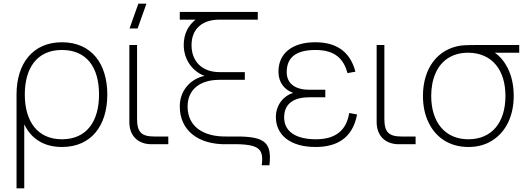

<svg xmlns="http://www.w3.org/2000/svg" viewBox="-20 -785 2866 1045"><path d="M112 240V-108.5C148.5 -32 216.5 15 317 15C476 15 564 -100 564 -271C564 -438 478 -555 317 -555C160 -555 70 -441 70 -271V240ZM317 -27C184 -27 115 -124 115 -271C115 -413 180 -513 317 -513C452 -513 519 -418 519 -271C519 -126 453 -27 317 -27Z M729 -630 777 -765H733L685 -630ZM896 -42H820C749.5 -42 726 -66.5 726 -138V-540H684V-120.5C684 -46.5 730.5 0 804.5 0H896Z M1216 0C1299 -2 1349 2.5 1377 18.5C1406 35 1411 65 1404.5 114.5H1446.5C1454 47 1446.5 5.5 1411 -17C1377 -39 1323 -44 1216 -42C1081 -39.5 1001 -100 1001 -205.5C1001 -298 1069 -350.5 1174 -350.5H1312.5V-392.5H1174C1082.5 -392.5 1022.5 -448.5 1022.5 -539C1022.5 -629.5 1082.5 -678 1174 -678H1383V-720H958.5V-678H1044.5C1009 -650 980 -606 980 -540.5C980 -463.5 1024.5 -398 1093 -372C1015 -355 958.5 -291 958.5 -206C958.5 -76.5 1057 3.5 1216 0Z M1697.5 15C1811.5 15 1899 -31.5 1923.5 -162L1880.5 -170C1866.5 -79.5 1810.5 -27 1699.5 -27C1585.5 -27 1526.5 -72.5 1526.5 -146C1526.5 -227 1587.5 -255.5 1662.5 -255.5H1750.5V-296.5H1662.5C1590 -296.5 1540.5 -328 1540.5 -392C1540.5 -466.5 1583.5 -513 1697.5 -513C1808 -513 1851.5 -460 1871.5 -387L1914.5 -395C1882 -518 1794.5 -555 1695.5 -555C1567.5 -555 1495.5 -492 1495.5 -395C1495.5 -335 1529 -296 1575.5 -279.5C1526 -265 1481.5 -216 1481.5 -148C1481.5 -50.5 1559.5 15 1697.5 15Z M2242 -42H2166C2095.5 -42 2072 -66.5 2072 -138V-540H2030V-120.5C2030 -46.5 2076.5 0 2150.5 0H2242Z M2529 15C2578.5 15 2622 3.5 2659.5 -20.5C2734 -67.5 2776 -154.5 2776 -263C2776 -320.5 2765 -371.5 2742.5 -416C2724.5 -451 2701.5 -478.5 2673 -498H2806V-540H2569C2543 -540 2510.5 -539.5 2489 -537C2361 -519 2282 -412.5 2282 -263C2282 -208.5 2292 -160.5 2312.5 -118.5C2352.5 -34.5 2429.5 15 2529 15ZM2529 -27C2402.5 -27 2327 -119.5 2327 -263C2327 -308.5 2334.5 -349.5 2350 -385C2380.5 -456.5 2442.5 -498 2527 -498H2529C2659 -497 2731 -403 2731 -263C2731 -120.5 2659 -27 2529 -27Z"/></svg>

Font: Vela Sans ExtLt
Style: Regular
Weight: 200
Designer: Principal design: Mikhail Sharanda - project Manrope.
Design modification: Ravid Balaliev
Foundry: Mikhail Sharanda
Version: Version 1.001